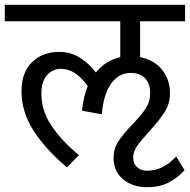

<svg xmlns="http://www.w3.org/2000/svg" viewBox="-40 -667 794 803"><path d="M546 -578V-428Q606 -416 638.5 -374.5Q671 -333 671 -277Q671 -233 648 -197.5Q625 -162 582 -115Q549 -79 533 -55.5Q517 -32 517 -8Q517 17 533 32Q549 47 576 47Q643 47 697 -13L732 45Q700 79 663 97.5Q626 116 575 116Q515 116 475 83Q435 50 435 -7Q435 -45 454.5 -75Q474 -105 513 -146Q550 -184 569 -213Q588 -242 588 -277Q588 -318 566.5 -340Q545 -362 508 -362Q455 -362 423.5 -315.5Q392 -269 386 -189L303 -204Q309 -264 327 -307Q301 -343 274 -361Q247 -379 214 -379Q180 -379 156.5 -352.5Q133 -326 133 -277Q133 -205 174 -143Q215 -81 290 -18L240 33Q150 -43 100 -121Q50 -199 50 -286Q50 -364 94 -407Q138 -450 208 -450Q256 -450 294.5 -425.5Q333 -401 361 -364Q402 -414 463 -428V-578H-20V-647H734V-578Z"/></svg>

Font: Martel Sans
Style: Regular
Weight: 400
Designer: Dan Reynolds and Mathieu Réguer
Foundry: Dan Reynolds and Mathieu Réguer
Version: Version 1.002; ttfautohint (v1.1) -l 5 -r 5 -G 72 -x 0 -D la